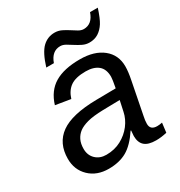

<svg xmlns="http://www.w3.org/2000/svg" viewBox="-172 -835 900 962"><g transform="rotate(-30 278.0 -353.5)"><path d="M455.6 4.9Q410.2 4.9 389.4 -13.9Q368.7 -32.7 368.7 -69.8L371.1 -101.1H368.2Q327.6 -39.6 284.2 -14.9Q240.7 9.8 179.2 9.8Q110.8 9.8 68.1 -31.2Q25.4 -72.3 25.4 -135.7Q25.4 -226.1 90.1 -272.5Q154.8 -318.8 296.4 -320.8L409.7 -322.3Q418.9 -370.1 418.9 -384.3Q418.9 -428.7 393.1 -450Q367.2 -471.2 321.3 -471.2Q263.2 -471.2 233.4 -450.4Q203.6 -429.7 190.4 -387.2L103.5 -401.4Q125.5 -473.1 179.9 -505.6Q234.4 -538.1 326.2 -538.1Q409.7 -538.1 458.3 -499Q506.8 -460 506.8 -394Q506.8 -362.8 497.6 -317.4L461.4 -132.8Q456.1 -109.4 456.1 -89.8Q456.1 -54.2 495.6 -54.2Q508.8 -54.2 524.9 -57.6L518.1 -2.9Q485.8 4.9 455.6 4.9ZM397.9 -261.7 300.8 -259.8Q242.7 -258.3 209.5 -249.3Q176.3 -240.2 158 -226.3Q139.6 -212.4 129.2 -191.2Q118.7 -169.9 118.7 -139.6Q118.7 -103 142.3 -80.1Q166 -57.1 203.6 -57.1Q251 -57.1 289.1 -77.4Q327.1 -97.7 352.1 -130.4Q377 -163.1 384.8 -200.7ZM411.6 -586.4Q391.1 -586.4 372.6 -595.5Q354 -604.5 337.2 -615.5Q320.3 -626.5 304.7 -635.5Q289.1 -644.5 273.9 -644.5Q225.1 -644.5 204.6 -586.4H160.6Q183.6 -660.6 213.1 -689Q242.7 -717.3 283.2 -717.3Q304.7 -717.3 323.2 -708.3Q341.8 -699.2 358.6 -688.2Q375.5 -677.2 390.6 -668.2Q405.8 -659.2 420.4 -659.2Q469.7 -659.2 489.3 -717.3H534.2Q517.1 -664.1 501.5 -639.4Q485.8 -614.7 463.9 -600.6Q441.9 -586.4 411.6 -586.4Z"/></g></svg>

Font: Liberation Sans
Style: Italic
Weight: 400
Italic angle: -12°
Designer: Steve Matteson
Foundry: Ascender Corporation
Version: Version 2.1.5